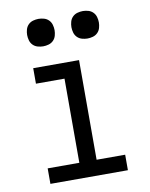

<svg xmlns="http://www.w3.org/2000/svg" viewBox="-83 -793 666 854"><g transform="rotate(-10 250.0 -366.0)"><path d="M75 0V-70H218V-450H89V-520H296V-70H425V0ZM350 -608Q338 -608 325.5 -611.5Q313 -615 304 -624Q295 -633 291.5 -645.5Q288 -658 288 -670Q288 -682 291.5 -694.5Q295 -707 304 -716Q313 -725 325.5 -728.5Q338 -732 350 -732Q362 -732 374.5 -728.5Q387 -725 396 -716Q405 -707 408.5 -694.5Q412 -682 412 -670Q412 -658 408.5 -645.5Q405 -633 396 -624Q387 -615 374.5 -611.5Q362 -608 350 -608ZM150 -608Q138 -608 125.5 -611.5Q113 -615 104 -624Q95 -633 91.5 -645.5Q88 -658 88 -670Q88 -682 91.5 -694.5Q95 -707 104 -716Q113 -725 125.5 -728.5Q138 -732 150 -732Q162 -732 174.5 -728.5Q187 -725 196 -716Q205 -707 208.5 -694.5Q212 -682 212 -670Q212 -658 208.5 -645.5Q205 -633 196 -624Q187 -615 174.5 -611.5Q162 -608 150 -608Z"/></g></svg>

Font: Iosevka Fixed
Style: Regular
Weight: 400
Monospace: yes
Designer: Belleve Invis
Foundry: Belleve Invis
Version: Version 33.2.4